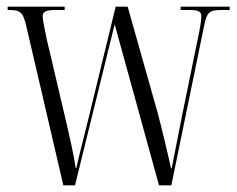

<svg xmlns="http://www.w3.org/2000/svg" viewBox="-20 -556 711 576"><path d="M60 -473 170 0H205L324 -483L457 0H494L592 -477C601 -523 609 -526 650 -526H669V-536H522V-526H549C580 -526 584 -519 584 -506C584 -494 580 -470 573 -438L526 -208C515 -153 502 -86 495 -51H493C485 -89 464 -177 452 -221L363 -536H327L247 -207C237 -165 216 -85 209 -52H207C202 -88 190 -141 177 -197L121 -435C116 -460 108 -495 108 -507C108 -519 114 -526 146 -526H174V-536H3V-526H4C42 -526 49 -521 60 -473Z"/></svg>

Font: Noto Serif Display ExtraCondensed Light
Style: Regular
Weight: 300
Width: 2
Designer: Monotype Design Team
Foundry: Monotype Imaging Inc.
Version: Version 2.009